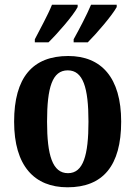

<svg xmlns="http://www.w3.org/2000/svg" viewBox="-20 -786 576 816"><path d="M293 -619V-606H353C392 -645 457 -721 476 -756V-766H367C348 -721 319 -666 293 -619ZM128 -619V-606H186C226 -645 292 -721 310 -756V-766H201C183 -721 152 -666 128 -619ZM267 10C417 10 495 -81 495 -269C495 -457 410 -548 270 -548C119 -548 40 -457 40 -269C40 -81 126 10 267 10ZM269 -50C203 -50 180 -126 180 -269C180 -414 202 -487 268 -487C333 -487 356 -414 356 -269C356 -126 334 -50 269 -50Z"/></svg>

Font: Noto Serif Thai Condensed
Style: Bold
Weight: 700
Width: 3
Designer: Monotype Design Team
Foundry: Monotype Imaging Inc.
Version: Version 2.002